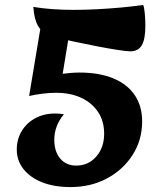

<svg xmlns="http://www.w3.org/2000/svg" viewBox="-20 -733 658 778"><path d="M266 25Q200 25 151.5 6Q103 -13 75.5 -47.5Q48 -82 48 -127Q48 -169 68 -202Q88 -235 123 -254Q158 -273 203 -273Q213 -273 218.5 -272.5Q224 -272 239 -270Q200 -223 200 -167Q200 -119 224 -90.5Q248 -62 289 -62Q338 -62 370 -98.5Q402 -135 402 -191Q402 -242 377.5 -279Q353 -316 309.5 -336.5Q266 -357 207 -357Q182 -357 153 -353.5Q124 -350 98 -344L156 -692L247 -673L269 -648L234 -434Q249 -436 267 -437.5Q285 -439 302 -439Q382 -439 439 -415.5Q496 -392 526 -347.5Q556 -303 556 -241Q556 -166 517.5 -105.5Q479 -45 413.5 -10Q348 25 266 25ZM560 -713Q564 -706 566.5 -681Q569 -656 569 -628Q569 -574 554.5 -549.5Q540 -525 508 -525Q495 -525 458.5 -530.5Q422 -536 375 -545Q328 -554 279.5 -564.5Q231 -575 194 -585Q156 -595 137.5 -622.5Q119 -650 115 -705Q151 -699 192 -696Q233 -693 280 -693Q322 -693 371.5 -695.5Q421 -698 470.5 -702.5Q520 -707 560 -713Z"/></svg>

Font: Merienda ExtraBold
Style: Regular
Weight: 800
Designer: Eduardo Rodriguez Tunni
Foundry: Eduardo Rodriguez Tunni
Version: Version 2.001